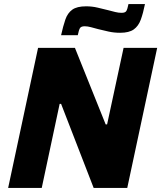

<svg xmlns="http://www.w3.org/2000/svg" viewBox="-20 -923 792 943"><path d="M20 0 167 -688H348L499 -312H506L587 -688H752L605 0H440L280 -413H273L185 0ZM280 -750Q290 -795 301 -827Q312 -859 335 -875.5Q358 -892 403 -892Q432 -892 459.5 -885.5Q487 -879 511 -873Q530 -868 546 -864Q562 -860 577 -860Q595 -860 600.5 -869Q606 -878 611 -903H692Q683 -858 671.5 -826.5Q660 -795 637 -778.5Q614 -762 570 -762Q540 -762 513 -768Q486 -774 462 -780Q443 -785 426.5 -789.5Q410 -794 396 -794Q378 -794 372.5 -784.5Q367 -775 362 -750Z"/></svg>

Font: Saira
Style: Bold Italic
Weight: 700
Italic angle: -12°
Designer: Hector Gatti with collaboration of the Omnibus-Type team
Foundry: Omnibus-Type
Version: Version 1.100; ttfautohint (v1.8.3)